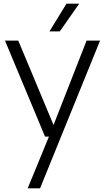

<svg xmlns="http://www.w3.org/2000/svg" viewBox="-20 -770 596 1040"><path d="M304 -600H248L340 -750H409ZM522 -550 197 250H130L245 -30H224L7 -550H79L270 -93L449 -550Z"/></svg>

Font: Oakes Grotesk Light
Style: Regular
Weight: 300
Designer: Samuel Oakes
Foundry: Samuel Oakes
Version: Version 1.000;PS 001.000;hotconv 1.0.88;makeotf.lib2.5.64775